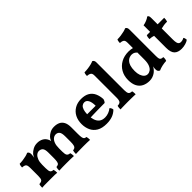

<svg xmlns="http://www.w3.org/2000/svg" viewBox="126 -1630 2552 2552"><g transform="rotate(-45 1401.5 -354.0)"><path d="M555.7 -351.6Q569.3 -384.8 585.9 -401.9Q606 -423.8 639.6 -441.9Q673.3 -460 717.3 -460Q766.1 -460 801 -443.4Q835.9 -426.8 855.5 -389.9Q875 -353 875 -291V-169.9Q875 -123 879.6 -99.6Q884.3 -76.2 895.3 -68.1Q906.2 -60.1 927.2 -58.1Q931.2 -44.9 932.6 -30Q934.1 -15.1 934.1 2.9Q910.2 1 877.2 0.5Q844.2 0 809.1 0Q786.1 0 760.3 0.5Q734.4 1 710.2 1.5Q686 2 668 2.9Q668 -17.1 669.7 -31Q671.4 -44.9 675.3 -58.1Q696.3 -60.1 709.2 -68.6Q722.2 -77.1 727.8 -100.1Q733.4 -123 733.4 -165V-261.2Q733.4 -326.2 713.9 -349.1Q694.3 -372.1 662.1 -372.1Q635.3 -372.1 612.3 -354Q589.4 -335.9 575.7 -300.5Q562 -265.1 562 -210.9V-147.9Q562 -97.2 575.2 -78.6Q588.4 -60.1 622.1 -58.1Q626 -46.9 628.2 -31Q630.4 -15.1 630.4 2.9Q606 1 568.1 0.5Q530.3 0 493.2 0Q457 0 419.7 0.5Q382.3 1 355 2.9Q355 -15.1 356.7 -31Q358.4 -46.9 362.3 -58.1Q386.2 -60.1 399.2 -68.1Q412.1 -76.2 417.2 -100.1Q422.4 -124 422.4 -169.9V-269Q422.4 -329.1 402.8 -351.6Q383.3 -374 347.2 -374Q322.3 -374 299.8 -355Q277.3 -335.9 263.7 -300Q250 -264.2 250 -212.9V-147.9Q250 -96.2 262.2 -78.1Q274.4 -60.1 309.1 -58.1Q313 -45.9 314.7 -30.5Q316.4 -15.1 316.4 2.9Q300.3 1 274.7 0.5Q249 0 222.2 0Q195.3 0 173.3 0Q152.3 0 125.2 0Q98.1 0 73.7 0.5Q49.3 1 34.2 2.9Q34.2 -15.1 35.6 -30.5Q37.1 -45.9 42 -58.1Q83 -60.1 95.7 -77.6Q108.4 -95.2 108.4 -145V-288.1Q108.4 -320.8 103.8 -339.4Q99.1 -357.9 83.7 -366.5Q68.4 -375 35.2 -377Q35.2 -391.1 37.6 -405.5Q40 -419.9 47.4 -434.1Q77.1 -434.1 110.6 -438.5Q144 -442.9 173.6 -450.4Q203.1 -458 220.2 -466.8Q232.4 -462.9 240.2 -450.4Q248 -438 248 -414.1Q248 -397 244.6 -376Q243.2 -366.7 240.2 -353Q246.6 -367.2 251 -375.5Q260.3 -394 268.1 -401.9Q289.1 -425.8 325.2 -445.8Q361.3 -465.8 407.2 -465.8Q454.1 -465.8 490.7 -445.8Q527.3 -425.8 545.4 -386.2Q554.2 -370.1 555.7 -351.6Z M1147 -265.1H1307.1Q1307.1 -332 1287.6 -368.4Q1268.1 -404.8 1231 -404.8Q1207 -404.8 1188 -389.4Q1168.9 -374 1158.2 -340.8Q1148.4 -311 1147 -265.1ZM1150.4 -201.7Q1153.8 -179.7 1160.2 -159.2Q1172.9 -116.2 1203.4 -91.1Q1233.9 -65.9 1287.1 -65.9Q1320.8 -65.9 1355 -78.9Q1389.2 -91.8 1413.1 -112.8Q1421.9 -107.9 1429.9 -93Q1438 -78.1 1438 -63Q1400.9 -25.9 1353 -8.5Q1305.2 8.8 1242.2 8.8Q1157.7 8.8 1104.7 -22.2Q1051.8 -53.2 1026.9 -106.7Q1002 -160.2 1002 -226.1Q1002 -296.9 1030 -350.8Q1058.1 -404.8 1110.6 -435.8Q1163.1 -466.8 1232.9 -466.8Q1305.2 -466.8 1350.6 -439.5Q1396 -412.1 1418 -363.5Q1439.9 -314.9 1442.9 -253.9Q1436 -225.1 1418 -207Q1393.1 -207 1356.9 -206.5Q1320.8 -206.1 1279.3 -205.6Q1237.8 -205.1 1195.3 -203.6Q1172.4 -202.6 1150.4 -201.7Z M1505.9 2.9Q1505.9 -15.1 1507.3 -30.5Q1508.8 -45.9 1512.7 -58.1Q1552.7 -59.1 1566.4 -77.1Q1580.1 -95.2 1580.1 -145V-561Q1580.1 -583 1574 -596.4Q1567.9 -609.9 1551.8 -617.4Q1535.6 -625 1504.9 -627Q1504.9 -642.1 1507.3 -656.5Q1509.8 -670.9 1516.1 -684.1Q1549.8 -684.1 1585.4 -689Q1621.1 -693.8 1649.9 -701.4Q1678.7 -709 1692.9 -716.8Q1706.1 -711.9 1713.9 -699.5Q1721.7 -687 1721.7 -664.1V-145Q1721.7 -95.2 1734.9 -77.1Q1748 -59.1 1784.7 -58.1Q1789.1 -45.9 1790 -29.5Q1791 -13.2 1791 2.9Q1776.9 2 1753.4 1.5Q1730 1 1702.9 0.5Q1675.8 0 1648.9 0Q1622.1 0 1594 0.5Q1565.9 1 1543 1.5Q1520 2 1505.9 2.9Z M2199.2 -556.2Q2199.2 -580.1 2193.8 -595.2Q2188 -609.9 2172.1 -617.4Q2156.2 -625 2124 -627Q2124 -642.1 2126.5 -656.5Q2128.9 -670.9 2135.3 -684.1Q2168.9 -684.1 2204.1 -689Q2239.3 -693.8 2268.6 -701.4Q2297.9 -709 2312 -716.8Q2325.2 -711.9 2333 -699.5Q2340.8 -687 2340.8 -664.1V-167Q2340.8 -136.2 2345 -118.7Q2349.1 -101.1 2362.1 -94Q2375 -86.9 2399.9 -86.9Q2401.9 -70.8 2399.9 -54.4Q2397.9 -38.1 2391.1 -23.9Q2355 -22.9 2315.4 -14.4Q2275.9 -5.9 2243.2 8.8Q2227.1 2 2219 -10Q2210.9 -22 2210.9 -47.9Q2210.9 -67.9 2215.8 -87.9Q2216.3 -91.3 2217.3 -95.2Q2212.4 -86.4 2208 -79.6Q2193.8 -58.1 2181.2 -46.9Q2170.9 -35.2 2151.4 -22Q2131.8 -8.8 2106 0Q2080.1 8.8 2048.8 8.8Q1992.2 8.8 1947.5 -13.2Q1902.8 -35.2 1877.9 -82Q1853 -128.9 1853 -203.1Q1853 -278.8 1887 -338.9Q1920.9 -398.9 1982.4 -432.9Q2043.9 -466.8 2126 -466.8Q2148.9 -466.8 2168.5 -463.4Q2183.1 -460.9 2199.2 -457ZM2199.2 -373Q2186 -386.7 2172.4 -395.5Q2152.8 -408.2 2124 -408.2Q2105 -408.2 2083.5 -400.6Q2062 -393.1 2043 -373.5Q2023.9 -354 2012 -317.4Q2000 -280.8 2000 -224.1Q2000 -176.8 2012.5 -142.8Q2024.9 -108.9 2045.9 -90.3Q2066.9 -71.8 2094.2 -71.8Q2120.1 -71.8 2144 -88.4Q2168 -105 2183.6 -142.6Q2199.2 -180.2 2199.2 -242.2Z M2651.9 8.8Q2583 8.8 2548.1 -27.1Q2513.2 -63 2513.2 -147.9V-373Q2497.1 -378.9 2480 -381.8Q2462.9 -384.8 2439 -386.2Q2439 -403.8 2441.4 -418Q2443.8 -432.1 2451.2 -448.2H2513.2V-570.8Q2545.9 -576.2 2577.9 -589.6Q2609.9 -603 2630.9 -620.1Q2645 -613.8 2649.9 -602.8Q2654.8 -591.8 2654.8 -559.1V-448.2H2777.8Q2777.8 -430.2 2775.9 -414.6Q2773.9 -398.9 2769 -384.8Q2734.9 -384.8 2707 -380.9Q2679.2 -377 2654.8 -370.1V-164.1Q2654.8 -125 2660.4 -102.5Q2666 -80.1 2678 -71Q2689.9 -62 2707 -62Q2724.1 -62 2739.5 -66.4Q2754.9 -70.8 2769 -79.1Q2783.2 -61 2784.2 -29.8Q2764.2 -13.2 2727.1 -2.2Q2689.9 8.8 2651.9 8.8Z"/></g></svg>

Font: Ekush
Style: Regular
Weight: 400
Designer: Jayed Ahsan Saad & S M Khalid Hossain
Foundry: Codepotro
Version: Codepotro Ekush; Version 0.600